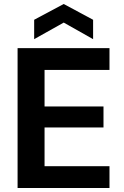

<svg xmlns="http://www.w3.org/2000/svg" viewBox="-20 -941 621 961"><path d="M68 0V-700H528V-591H203V-408H498V-303H203V-109H528V0ZM151 -745V-842L299 -921L446 -842V-745L299 -828Z"/></svg>

Font: DM Sans 20pt
Style: Bold
Weight: 700
Version: Version 4.004;gftools[0.9.30]